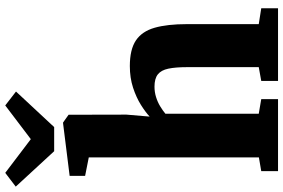

<svg xmlns="http://www.w3.org/2000/svg" viewBox="-220 -886 1080 732"><g transform="rotate(-90 320.0 -520.0)"><path d="M86 -73V-721.5L15.5 -735.5V-794.5L215.5 -819.5H219L248.5 -798.5L249 -578L241.5 -489.5Q258 -505 286.2 -522.8Q314.5 -540.5 352 -552.8Q389.5 -565 434 -565Q497.5 -565 532 -541.8Q566.5 -518.5 580.2 -470.5Q594 -422.5 594 -347.5V-73.5L654.5 -64V0H377.5V-64L430 -73.5V-347Q430 -391 424.2 -418.2Q418.5 -445.5 402.5 -458.2Q386.5 -471 355.5 -471Q335 -471 315.8 -465Q296.5 -459 280.5 -449.2Q264.5 -439.5 252.5 -429.5V-73.5L308 -64V0H33.5V-64ZM109.5 -853.5 -25.5 -1000 27 -1040 155.5 -942.5 284 -1040 337 -999 201.5 -853.5Z"/></g></svg>

Font: Merriweather 24pt Black
Style: Regular
Weight: 900
Designer: Eben Sorkin
Foundry: Eben Sorkin
Version: Version 2.100